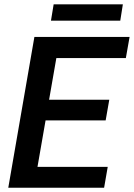

<svg xmlns="http://www.w3.org/2000/svg" viewBox="-20 -885 631 905"><path d="M559.1 -864.7H232.9L220.2 -787.6H546.9ZM495.1 -415H211.4L245.6 -611.3H573.2L590.8 -710.9H142.1L19 0H470.7L487.8 -98.6H156.7L194.8 -317.4H478Z"/></svg>

Font: Roboto Medium
Style: Italic
Weight: 500
Italic angle: -12°
Designer: Google
Version: Version 2.137; 2017